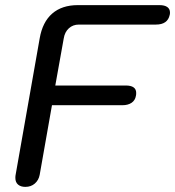

<svg xmlns="http://www.w3.org/2000/svg" viewBox="-20 -720 684 750"><path d="M40 -25Q40 -33 41 -37L135 -570Q146 -634 184 -667Q222 -700 284 -700H603Q623 -700 633.5 -692.5Q644 -685 644 -671Q644 -665 643 -662Q635 -624 589 -624H288Q265 -624 249 -609.5Q233 -595 229 -570L196 -386H471Q512 -386 512 -357Q512 -350 511 -346Q508 -328 494 -318.5Q480 -309 458 -309H183L135 -37Q131 -16 116 -3Q101 10 79 10Q61 10 50.5 1Q40 -8 40 -25Z"/></svg>

Font: Kodchasan Medium
Style: Italic
Weight: 500
Italic angle: -10°
Version: Version 1.000; ttfautohint (v1.6)